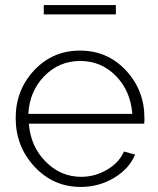

<svg xmlns="http://www.w3.org/2000/svg" viewBox="-20 -729 623 759"><path d="M153 -672V-709H438V-672ZM299 10Q191 10 116.5 -70Q42 -150 42 -262Q42 -373 115 -451Q188 -529 296 -529Q405 -529 478 -450.5Q551 -372 551 -262Q551 -245 550 -240H94Q101 -150 160.5 -90Q220 -30 301 -30Q355 -30 403 -58Q451 -86 470 -130L514 -118Q491 -62 431 -26Q371 10 299 10ZM92 -279H503Q496 -370 438 -429Q380 -488 297 -488Q214 -488 155.5 -428.5Q97 -369 92 -279Z"/></svg>

Font: Raleway-v4020 Light
Style: Regular
Weight: 300
Designer: Matt McInerney, Pablo Impallari, Rodrigo Fuenzalida
Foundry: Matt McInerney, Pablo Impallari, Rodrigo Fuenzalida
Version: Version 4.020;PS 004.020;hotconv 1.0.88;makeotf.lib2.5.64775